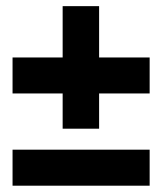

<svg xmlns="http://www.w3.org/2000/svg" viewBox="-20 -586 517 612"><path d="M179.7 -175.8V-566.4H295.9V-175.8ZM20 5.9V-108.9H457V5.9ZM20 -288.1V-402.8H457V-288.1Z"/></svg>

Font: Reddit Sans Condensed
Style: Bold
Weight: 700
Designer: Stephen Hutchings
Foundry: Reddit
Version: Version 1.014